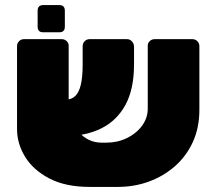

<svg xmlns="http://www.w3.org/2000/svg" viewBox="-20 -725 845 755"><path d="M398 -164Q442 -164 479 -182Q516 -200 538.5 -230.5Q561 -261 561 -298V-545Q561 -556 569 -563.5Q577 -571 588 -571H737Q748 -571 756 -563Q764 -555 764 -544V-293Q764 -223 738.5 -167Q713 -111 668 -71.5Q623 -32 565.5 -11Q508 10 443 10H333Q238 10 174.5 -23Q111 -56 79 -108Q47 -160 47 -217V-544Q47 -555 55 -563Q63 -571 74 -571H223Q234 -571 242 -563.5Q250 -556 250 -545V-335Q250 -253 287.5 -208.5Q325 -164 380 -164ZM236 -190 237 -333Q261 -333 276 -347.5Q291 -362 298 -392.5Q305 -423 305 -471V-542Q305 -555 313 -563Q321 -571 332 -571H480Q491 -571 499 -562Q507 -553 507 -542V-471Q507 -375 473.5 -313Q440 -251 379 -220.5Q318 -190 236 -190ZM150 -598Q128 -598 128 -620V-683Q128 -705 150 -705H213Q235 -705 235 -683V-620Q235 -598 213 -598Z"/></svg>

Font: Rubik Black
Style: Regular
Weight: 900
Designer: Hubert and Fischer
Foundry: Hubert and Fischer
Version: Version 2.300;gftools[0.9.30]